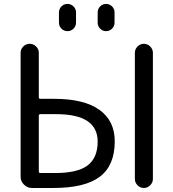

<svg xmlns="http://www.w3.org/2000/svg" viewBox="-20 -978 881 978"><path d="M177.7 -482.4Q177.7 -474.6 185.5 -474.6H256.8Q407.2 -474.6 485.8 -418.9Q564.5 -363.3 564.5 -257.8Q564.5 -135.7 488.8 -78.1Q413.1 -20.5 252 -20.5H142.6Q119.1 -20.5 102.1 -37.6Q85 -54.7 85 -78.1V-709Q85 -727.5 98.6 -741.2Q112.3 -754.9 131.3 -754.9Q150.4 -754.9 164.1 -741.2Q177.7 -727.5 177.7 -709ZM185.5 -396.5Q177.7 -396.5 177.7 -388.7V-103.5Q177.7 -96.7 185.5 -96.7H261.7Q376 -96.7 426.8 -135.7Q477.5 -174.8 477.5 -256.8Q477.5 -396.5 266.6 -396.5Q265.6 -396.5 263.7 -396.5ZM667 -66.4V-709Q667 -727.5 680.7 -741.2Q694.3 -754.9 712.9 -754.9Q731.4 -754.9 745.1 -741.2Q758.8 -727.5 758.8 -709V-66.4Q758.8 -47.9 745.1 -34.2Q731.4 -20.5 712.9 -20.5Q694.3 -20.5 680.7 -34.2Q667 -47.9 667 -66.4ZM280.3 -863.3V-914.1Q280.3 -932.6 293 -945.3Q305.7 -958 323.7 -958Q341.8 -958 354.5 -945.3Q367.2 -932.6 367.2 -914.1V-863.3Q367.2 -844.7 354.5 -832Q341.8 -819.3 323.7 -819.3Q305.7 -819.3 293 -832Q280.3 -844.7 280.3 -863.3ZM477.5 -862.3V-915Q477.5 -932.6 490.2 -945.3Q502.9 -958 520.5 -958Q538.1 -958 550.8 -945.3Q563.5 -932.6 563.5 -915V-862.3Q563.5 -844.7 550.8 -832Q538.1 -819.3 520.5 -819.3Q502.9 -819.3 490.2 -832Q477.5 -844.7 477.5 -862.3Z"/></svg>

Font: Gen Jyuu Gothic P Regular
Style: Regular
Weight: 400
Designer: [Source Han Sans]
Ryoko NISHIZUKA  (kana & ideographs); Paul D. Hunt (Latin, Greek & Cyrillic); Wenlong ZHANG  (bopomofo
Version: Version 1.002.20150607